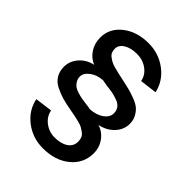

<svg xmlns="http://www.w3.org/2000/svg" viewBox="-241 -829 1107 1107"><g transform="rotate(45 313.0 -275.0)"><path d="M312 -705Q395 -705 459 -657Q523 -609 540 -533L435 -520Q428 -561 392 -587.5Q356 -614 308 -614Q259 -614 227.5 -594.5Q196 -575 196 -544Q196 -529 201 -517Q206 -505 219 -495.5Q232 -486 243 -480Q254 -474 276.5 -468Q299 -462 312.5 -459Q326 -456 354 -450Q394 -441 415 -436Q436 -431 469.5 -418.5Q503 -406 520 -392Q537 -378 550.5 -354Q564 -330 564 -299Q564 -252 529.5 -215Q495 -178 440 -167Q483 -154 510 -117Q537 -80 537 -33Q537 50 473 102.5Q409 155 309 155Q225 155 161 106Q97 57 82 -19L188 -33Q196 9 231.5 36Q267 63 313 63Q364 63 395 42Q426 21 426 -16Q426 -33 420.5 -46.5Q415 -60 402 -69.5Q389 -79 378 -85.5Q367 -92 343.5 -98Q320 -104 307.5 -106.5Q295 -109 266 -114Q222 -122 192 -130.5Q162 -139 129 -155Q96 -171 79 -198.5Q62 -226 62 -263Q62 -310 94.5 -347Q127 -384 178 -395Q140 -409 115.5 -446Q91 -483 91 -530Q91 -606 154 -655.5Q217 -705 312 -705ZM277 -368Q230 -365 198.5 -341Q167 -317 167 -289Q167 -270 176 -255Q185 -240 197 -231.5Q209 -223 230 -216.5Q251 -210 265.5 -207.5Q280 -205 303 -202Q325 -200 341 -196Q391 -199 423.5 -222Q456 -245 456 -277Q456 -301 443.5 -317.5Q431 -334 406 -342.5Q381 -351 363 -354.5Q345 -358 316 -361Q286 -366 277 -368Z"/></g></svg>

Font: Metropolitano Medium
Style: Regular
Weight: 500
Designer: Fonts by Alex Slobzheninov & Chris M. Simpson / Changes by Cristiano Sobral
Foundry: Fonts by Alex Slobzheninov & Chris M. Simpson / Changes by Cristiano Sobral
Version: Version 1.00;August 30, 2020;FontCreator 13.0.0.2681 64-bit